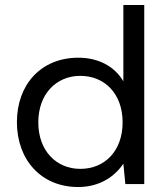

<svg xmlns="http://www.w3.org/2000/svg" viewBox="-20 -740 668 772"><path d="M294 12C385 12 444 -34 476 -82L484 0H560V-720H476V-413C441 -473 376 -508 295 -508C146 -508 48 -401 48 -249C48 -97 146 12 294 12ZM303 -61C207 -61 134 -133 134 -248C134 -363 207 -435 303 -435C401 -435 473 -363 473 -248C473 -133 401 -61 303 -61Z"/></svg>

Font: Rootstock Sans Body
Style: Regular
Weight: 400
Designer: Colophon Foundry, Jonny Pinhorn
Foundry: Colophon Foundry
Version: Version 1.200;FEAKit 1.0